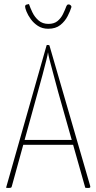

<svg xmlns="http://www.w3.org/2000/svg" viewBox="-20 -927 476 948"><path d="M24 1Q23 1 19 1Q15 1 10 0L210 -703Q210 -705 215 -705Q218 -705 220.5 -704.5Q223 -704 224 -703L425 -10Q427 -4 425 -1.5Q423 1 417 1Q414 1 409.5 1Q405 1 401 0L268 -470Q256 -516 244.5 -557.5Q233 -599 225.5 -629Q218 -659 217 -669Q216 -659 208.5 -629Q201 -599 190 -557.5Q179 -516 166 -470L38 -6Q37 -1 33 0Q29 1 24 1ZM92 -212V-236H355V-212ZM218 -785Q189 -785 167.5 -799Q146 -813 132 -832.5Q118 -852 111 -869.5Q104 -887 104 -894Q104 -902 110 -904Q116 -906 123 -907Q129 -889 140 -866Q151 -843 170.5 -826Q190 -809 219 -809Q247 -809 264 -823Q281 -837 291 -857.5Q301 -878 308 -897Q311 -904 316.5 -905Q322 -906 327 -902.5Q332 -899 333 -893Q327 -873 314 -847.5Q301 -822 278 -803.5Q255 -785 218 -785Z"/></svg>

Font: Yanone Kaffeesatz ExtraLight
Style: Regular
Weight: 200
Designer: Yanone (Cyrillic: Daniel Pouzeot, Huerta Tipografica, and Cyreal)
Foundry: Yanone
Version: Version 2.003